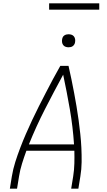

<svg xmlns="http://www.w3.org/2000/svg" viewBox="-20 -1129 640 1149"><path d="M39 0 51 -74Q58 -117 71.5 -159.5Q85 -202 101 -244Q117 -286 135 -327.5Q153 -369 172.5 -410.5Q192 -452 212.5 -492.5Q233 -533 254 -573.5Q275 -614 296.5 -654.5Q318 -695 341 -735H390Q399 -695 407.5 -654.5Q416 -614 423.5 -573.5Q431 -533 438 -492Q445 -451 450.5 -410Q456 -369 460.5 -327.5Q465 -286 467 -244Q469 -202 468.5 -159Q468 -116 461 -74L449 0H406L418 -74Q424 -112 425 -150.5Q426 -189 425 -227H138Q124 -189 112 -150.5Q100 -112 94 -74L82 0ZM423 -265Q416 -371 398 -475Q380 -579 358 -682Q302 -579 249 -475.5Q196 -372 153 -265ZM390 -846Q381 -846 372.5 -849Q364 -852 358.5 -859Q353 -866 351.5 -875.5Q350 -885 352 -895Q353 -901 356 -907Q359 -913 365 -917Q371 -921 377.5 -922.5Q384 -924 390 -924Q400 -924 408.5 -921Q417 -918 422.5 -911Q428 -904 429.5 -894.5Q431 -885 429 -875Q428 -869 424.5 -863Q421 -857 415.5 -853Q410 -849 403.5 -847.5Q397 -846 390 -846ZM574 -1071H274V-1109H574Z"/></svg>

Font: Iosevka Curly XLtEx
Style: Italic
Weight: 200
Width: 7
Italic angle: -9°
Monospace: yes
Designer: Belleve Invis
Foundry: Belleve Invis
Version: Version 11.1.0; ttfautohint (v1.8.3)